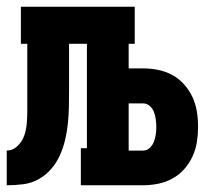

<svg xmlns="http://www.w3.org/2000/svg" viewBox="-20 -550 640 570"><path d="M0 0V-103Q18 -103 32 -116.5Q46 -130 52 -147.5Q58 -165 59.5 -183.5Q61 -202 61 -220Q61 -236 61 -252Q61 -268 61 -283V-420H42V-530H380V-420H362V-347H405Q427 -347 449.5 -342.5Q472 -338 492 -327Q512 -316 527 -299Q542 -282 551.5 -261.5Q561 -241 564.5 -218.5Q568 -196 568 -173Q568 -151 564.5 -128.5Q561 -106 551.5 -85.5Q542 -65 527 -48Q512 -31 492 -20Q472 -9 449.5 -4.5Q427 0 405 0H220V-110H238V-420H185V-282Q185 -282 185 -282Q185 -282 185 -282V-280Q185 -256 184.5 -232Q184 -208 181.5 -183.5Q179 -159 173.5 -135.5Q168 -112 158 -89.5Q148 -67 132 -48.5Q116 -30 94.5 -18Q73 -6 48.5 -3Q24 0 0 0ZM362 -103H405Q416 -103 424.5 -111Q433 -119 437 -129.5Q441 -140 442.5 -151Q444 -162 444 -173Q444 -184 442.5 -195.5Q441 -207 437 -217.5Q433 -228 424.5 -235.5Q416 -243 405 -243H362Z"/></svg>

Font: Iosevka Slab XBdEx
Style: Regular
Weight: 800
Width: 7
Monospace: yes
Designer: Belleve Invis
Foundry: Belleve Invis
Version: Version 11.1.0; ttfautohint (v1.8.3)